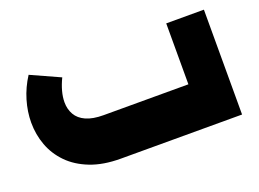

<svg xmlns="http://www.w3.org/2000/svg" viewBox="-85 -731 1247 924"><g transform="rotate(-20 538.5 -268.5)"><path d="M396 0Q307 0 241.5 -25.5Q176 -51 133.5 -94.5Q91 -138 70.5 -193.5Q50 -249 50 -310Q50 -366 67 -423Q84 -480 117 -531L265 -464Q250 -433 242 -403.5Q234 -374 234 -347Q234 -312 250 -284Q266 -256 300.5 -240.5Q335 -225 390 -225H824V-537H1017V0Z"/></g></svg>

Font: Alexandria Black
Style: Regular
Weight: 900
Designer: Mohamed Gaber
Foundry: Kief Type Foundry
Version: Version 5.100